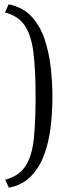

<svg xmlns="http://www.w3.org/2000/svg" viewBox="-20 -719 298 890"><path d="M20 -699Q85 -686 125 -643.5Q165 -601 186 -539.5Q207 -478 215 -407.5Q223 -337 223 -269Q223 -201 215 -132Q207 -63 185.5 -3.5Q164 56 124 97.5Q84 139 21 151L4 114Q69 97 99 49.5Q129 2 137 -78Q145 -158 145 -269Q145 -394 135 -475Q125 -556 94.5 -601Q64 -646 3 -661Z"/></svg>

Font: Faustina Light Light
Style: Regular
Weight: 300
Version: Version 1.200